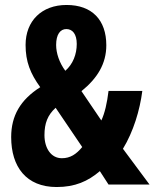

<svg xmlns="http://www.w3.org/2000/svg" viewBox="-20 -743 622 773"><path d="M248 -723C148 -723 83 -659 83 -562C83 -495 102 -447 142 -392C62 -341 25 -277 25 -191C25 -71 86 10 208 10C282 10 334 -13 382 -54L417 0H582L475 -144C517 -213 543 -299 553 -377H417C411 -328 402 -288 388 -258L308 -376C372 -428 408 -486 408 -561C408 -662 351 -723 248 -723ZM247 -626C272 -626 289 -606 289 -566C289 -525 274 -485 243 -458C219 -490 206 -529 206 -562C206 -605 223 -626 247 -626ZM204 -309 311 -151C287 -122 263 -106 229 -106C185 -106 159 -147 159 -199C159 -247 172 -280 204 -309Z"/></svg>

Font: Noto Sans Myanmar UI ExtraCondensed
Style: Bold
Weight: 700
Width: 2
Designer: Monotype Design Team
Foundry: Monotype Imaging Inc.
Version: Version 2.103